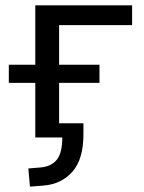

<svg xmlns="http://www.w3.org/2000/svg" viewBox="-20 -514 537 718"><path d="M92 184 86 116 134 112Q173 108 193 82.5Q213 57 213 0H112V-204H13V-272H112V-494H474V-420H201V-272H352V-204H201V-53H292V-12Q292 82 250.5 128.5Q209 175 142 180Z"/></svg>

Font: Nunito Sans 8pt
Style: Regular
Weight: 400
Version: Version 3.101;gftools[0.9.27]